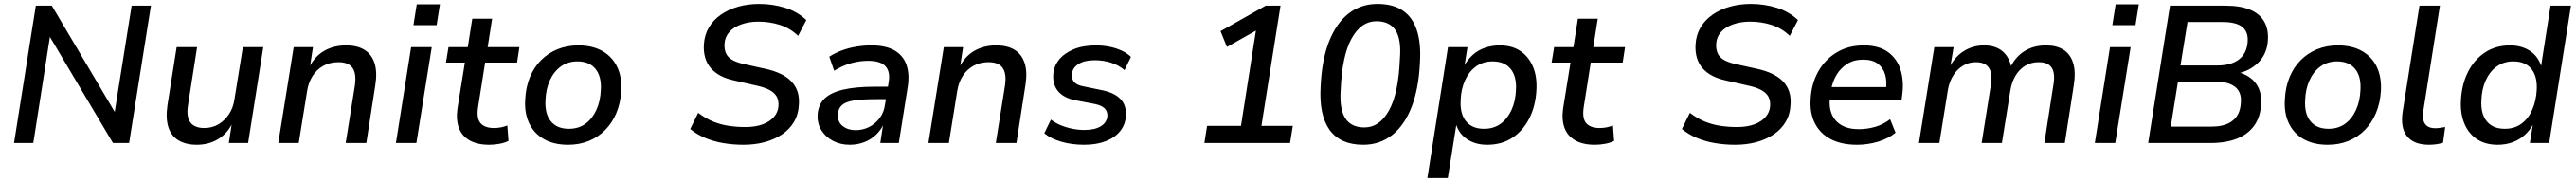

<svg xmlns="http://www.w3.org/2000/svg" viewBox="-20 -734 13226 934"><path d="M52 0 164 -705H246L580 -141H566L656 -705H755L643 0H560L226 -562H239L151 0Z M990 9Q935 9 897 -13.5Q859 -36 844.5 -81.5Q830 -127 840 -195L887 -492H992L946 -198Q939 -159 945.5 -132Q952 -105 973 -91Q994 -77 1028 -77Q1070 -77 1102.5 -96.5Q1135 -116 1156.5 -149Q1178 -182 1184 -225L1227 -492H1332L1254 0H1155L1171 -105H1175Q1148 -49 1100 -20Q1052 9 990 9Z M1409 0 1488 -492H1587L1571 -387H1567Q1595 -444 1644 -472.5Q1693 -501 1757 -501Q1814 -501 1851 -478.5Q1888 -456 1903 -410.5Q1918 -365 1907 -296L1861 0H1755L1802 -293Q1808 -333 1801.5 -360Q1795 -387 1774.5 -401Q1754 -415 1718 -415Q1674 -415 1640 -396Q1606 -377 1585 -344Q1564 -311 1557 -267L1514 0Z M2103 -605 2120 -712H2239L2222 -605ZM2013 0 2091 -492H2197L2118 0Z M2492 9Q2430 9 2390.5 -14Q2351 -37 2336 -78.5Q2321 -120 2329 -177L2367 -413H2270L2283 -492H2382L2405 -638H2507L2484 -492H2647L2635 -413H2471L2435 -185Q2426 -127 2447.5 -102Q2469 -77 2517 -77Q2536 -77 2553 -80.5Q2570 -84 2585 -90L2591 -11Q2572 -1 2545 4Q2518 9 2492 9Z M2897 9Q2824 9 2773 -20Q2722 -49 2697 -102Q2672 -155 2677 -225Q2680 -287 2701 -338Q2722 -389 2758.5 -425.5Q2795 -462 2843.5 -481.5Q2892 -501 2949 -501Q3022 -501 3073 -472Q3124 -443 3149 -390.5Q3174 -338 3170 -267Q3166 -205 3145 -154.5Q3124 -104 3087.5 -67Q3051 -30 3003 -10.5Q2955 9 2897 9ZM2901 -73Q2951 -73 2986.5 -99Q3022 -125 3042.5 -170.5Q3063 -216 3065 -273Q3069 -342 3037.5 -380.5Q3006 -419 2945 -419Q2896 -419 2860 -393Q2824 -367 2803.5 -322Q2783 -277 2781 -220Q2777 -150 2808.5 -111.5Q2840 -73 2901 -73Z M3797 9Q3744 9 3694 0.5Q3644 -8 3601 -26Q3558 -44 3524 -72L3565 -155Q3601 -127 3639.5 -111Q3678 -95 3720 -88.5Q3762 -82 3807 -82Q3858 -82 3895 -95.5Q3932 -109 3953.5 -133.5Q3975 -158 3977 -190Q3979 -219 3967.5 -239Q3956 -259 3929.5 -273Q3903 -287 3859 -296L3750 -321Q3670 -338 3630 -384Q3590 -430 3594 -505Q3597 -555 3620 -593.5Q3643 -632 3682 -659Q3721 -686 3771 -700Q3821 -714 3878 -714Q3948 -714 4011.5 -694Q4075 -674 4120 -631L4078 -550Q4036 -590 3983.5 -606.5Q3931 -623 3874 -623Q3826 -623 3786.5 -609Q3747 -595 3724.5 -569.5Q3702 -544 3700 -509Q3698 -464 3721 -441Q3744 -418 3796 -406L3905 -382Q4000 -362 4043.5 -316Q4087 -270 4082 -199Q4080 -148 4057 -109Q4034 -70 3995 -44Q3956 -18 3906 -4.5Q3856 9 3797 9Z M4343 9Q4295 9 4257 -11Q4219 -31 4197.5 -65.5Q4176 -100 4178 -144Q4181 -196 4213 -227.5Q4245 -259 4309.5 -274Q4374 -289 4472 -289H4552L4542 -225H4477Q4408 -225 4365.5 -218.5Q4323 -212 4303.5 -195Q4284 -178 4282 -147Q4280 -108 4307 -87Q4334 -66 4373 -66Q4410 -66 4442 -82Q4474 -98 4496.5 -127.5Q4519 -157 4524 -197L4543 -312Q4552 -367 4526 -394.5Q4500 -422 4438 -422Q4394 -422 4350.5 -410Q4307 -398 4263 -371L4238 -443Q4267 -462 4302 -475Q4337 -488 4376 -494.5Q4415 -501 4454 -501Q4527 -501 4571.5 -476Q4616 -451 4633.5 -403.5Q4651 -356 4641 -289L4595 0H4500L4516 -106H4521Q4506 -69 4478.5 -43Q4451 -17 4416.5 -4Q4382 9 4343 9Z M4747 0 4826 -492H4925L4909 -387H4905Q4933 -444 4982 -472.5Q5031 -501 5095 -501Q5152 -501 5189 -478.5Q5226 -456 5241 -410.5Q5256 -365 5245 -296L5199 0H5093L5140 -293Q5146 -333 5139.5 -360Q5133 -387 5112.5 -401Q5092 -415 5056 -415Q5012 -415 4978 -396Q4944 -377 4923 -344Q4902 -311 4895 -267L4852 0Z M5547 9Q5484 9 5430 -6.5Q5376 -22 5342 -50L5376 -120Q5400 -102 5428.5 -90.5Q5457 -79 5487.5 -73Q5518 -67 5548 -67Q5602 -67 5633 -86.5Q5664 -106 5666 -139Q5667 -163 5651.5 -178Q5636 -193 5603 -200L5504 -219Q5445 -230 5415 -263.5Q5385 -297 5388 -350Q5390 -392 5416.5 -426Q5443 -460 5491.5 -480.5Q5540 -501 5607 -501Q5641 -501 5675 -494.5Q5709 -488 5738.5 -474.5Q5768 -461 5787 -442L5754 -374Q5724 -400 5684 -412.5Q5644 -425 5602 -425Q5547 -425 5516 -404.5Q5485 -384 5484 -351Q5482 -328 5496 -312.5Q5510 -297 5542 -291L5639 -271Q5702 -258 5733 -226Q5764 -194 5761 -141Q5759 -95 5731.5 -61Q5704 -27 5656.5 -9Q5609 9 5547 9Z M6164 0 6178 -88H6352L6435 -617L6491 -612L6280 -493L6247 -574L6479 -705H6555L6457 -88H6618L6604 0Z M6980 9Q6862 9 6807 -67.5Q6752 -144 6761 -291Q6767 -426 6804 -520.5Q6841 -615 6904.5 -664.5Q6968 -714 7053 -714Q7132 -714 7182.5 -680Q7233 -646 7255 -579Q7277 -512 7271 -414Q7265 -280 7228 -185Q7191 -90 7127.5 -40.5Q7064 9 6980 9ZM6986 -80Q7064 -80 7112.5 -168Q7161 -256 7168 -433Q7176 -531 7146 -578Q7116 -625 7047 -625Q6969 -625 6920 -536.5Q6871 -448 6864 -273Q6857 -176 6887 -128Q6917 -80 6986 -80Z M7309 180 7415 -492H7515L7499 -392H7495Q7515 -428 7542.5 -452.5Q7570 -477 7605.5 -489Q7641 -501 7681 -501Q7743 -501 7786 -472.5Q7829 -444 7851 -392.5Q7873 -341 7869 -272Q7865 -192 7833.5 -128.5Q7802 -65 7747 -28Q7692 9 7616 9Q7557 9 7514 -19Q7471 -47 7455 -100L7459 -101L7414 180ZM7600 -73Q7650 -73 7685.5 -99Q7721 -125 7741.5 -170.5Q7762 -216 7764 -273Q7768 -342 7736.5 -380.5Q7705 -419 7644 -419Q7595 -419 7559 -393Q7523 -367 7502.5 -322Q7482 -277 7480 -220Q7476 -150 7507.5 -111.5Q7539 -73 7600 -73Z M8169 9Q8107 9 8067.5 -14Q8028 -37 8013 -78.5Q7998 -120 8006 -177L8044 -413H7947L7960 -492H8059L8082 -638H8184L8161 -492H8324L8312 -413H8148L8112 -185Q8103 -127 8124.5 -102Q8146 -77 8194 -77Q8213 -77 8230 -80.5Q8247 -84 8262 -90L8268 -11Q8249 -1 8222 4Q8195 9 8169 9Z M8889 9Q8836 9 8786 0.5Q8736 -8 8693 -26Q8650 -44 8616 -72L8657 -155Q8693 -127 8731.5 -111Q8770 -95 8812 -88.5Q8854 -82 8899 -82Q8950 -82 8987 -95.5Q9024 -109 9045.5 -133.5Q9067 -158 9069 -190Q9071 -219 9059.5 -239Q9048 -259 9021.5 -273Q8995 -287 8951 -296L8842 -321Q8762 -338 8722 -384Q8682 -430 8686 -505Q8689 -555 8712 -593.5Q8735 -632 8774 -659Q8813 -686 8863 -700Q8913 -714 8970 -714Q9040 -714 9103.5 -694Q9167 -674 9212 -631L9170 -550Q9128 -590 9075.5 -606.5Q9023 -623 8966 -623Q8918 -623 8878.5 -609Q8839 -595 8816.5 -569.5Q8794 -544 8792 -509Q8790 -464 8813 -441Q8836 -418 8888 -406L8997 -382Q9092 -362 9135.5 -316Q9179 -270 9174 -199Q9172 -148 9149 -109Q9126 -70 9087 -44Q9048 -18 8998 -4.5Q8948 9 8889 9Z M9516 9Q9436 9 9381 -19.5Q9326 -48 9299 -101Q9272 -154 9277 -226Q9281 -304 9315.5 -366Q9350 -428 9410 -464.5Q9470 -501 9550 -501Q9627 -501 9674 -467Q9721 -433 9739 -375Q9757 -317 9747 -245L9744 -221H9356L9366 -287H9682L9663 -269Q9670 -316 9659.5 -351.5Q9649 -387 9621.5 -407.5Q9594 -428 9547 -428Q9499 -428 9464.5 -406Q9430 -384 9409.5 -349Q9389 -314 9382 -272L9378 -247Q9369 -192 9383.5 -153Q9398 -114 9434 -92.5Q9470 -71 9524 -71Q9567 -71 9608.5 -83Q9650 -95 9685 -122L9713 -53Q9675 -22 9622 -6.5Q9569 9 9516 9Z M9833 0 9912 -492H10011L9993 -385H9988Q10016 -442 10063 -471.5Q10110 -501 10167 -501Q10227 -501 10263 -470Q10299 -439 10308 -384L10302 -387Q10327 -441 10374 -471Q10421 -501 10486 -501Q10539 -501 10574.5 -479Q10610 -457 10624.5 -411.5Q10639 -366 10628 -296L10582 0H10477L10523 -296Q10530 -336 10524.5 -362Q10519 -388 10500.5 -401.5Q10482 -415 10448 -415Q10409 -415 10378.5 -396.5Q10348 -378 10328.5 -345Q10309 -312 10302 -267L10259 0H10155L10202 -296Q10209 -335 10202.5 -361.5Q10196 -388 10177 -401.5Q10158 -415 10126 -415Q10097 -415 10073 -404Q10049 -393 10030 -373.5Q10011 -354 9998.5 -327Q9986 -300 9981 -268L9938 0Z M10826 -605 10843 -712H10962L10945 -605ZM10736 0 10814 -492H10920L10841 0Z M11010 0 11122 -705H11407Q11484 -705 11533.5 -684Q11583 -663 11605.5 -624Q11628 -585 11625 -531Q11622 -460 11576.5 -414Q11531 -368 11463 -356V-365Q11502 -358 11532 -336.5Q11562 -315 11577.5 -281Q11593 -247 11590 -201Q11587 -135 11555 -90Q11523 -45 11466 -22.5Q11409 0 11330 0ZM11126 -84H11332Q11362 -84 11386 -89Q11410 -94 11428.5 -104.5Q11447 -115 11459.5 -130Q11472 -145 11478.5 -165Q11485 -185 11486 -209Q11488 -235 11480.5 -255Q11473 -275 11456.5 -288Q11440 -301 11415.5 -308Q11391 -315 11358 -315H11163ZM11176 -398H11365Q11437 -398 11477.5 -430Q11518 -462 11521 -523Q11524 -571 11493 -596Q11462 -621 11392 -621H11212Z M11932 9Q11859 9 11808 -20Q11757 -49 11732 -102Q11707 -155 11712 -225Q11715 -287 11736 -338Q11757 -389 11793.5 -425.5Q11830 -462 11878.5 -481.5Q11927 -501 11984 -501Q12057 -501 12108 -472Q12159 -443 12184 -390.5Q12209 -338 12205 -267Q12201 -205 12180 -154.5Q12159 -104 12122.5 -67Q12086 -30 12038 -10.5Q11990 9 11932 9ZM11936 -73Q11986 -73 12021.5 -99Q12057 -125 12077.5 -170.5Q12098 -216 12100 -273Q12104 -342 12072.5 -380.5Q12041 -419 11980 -419Q11931 -419 11895 -393Q11859 -367 11838.5 -322Q11818 -277 11816 -220Q11812 -150 11843.5 -111.5Q11875 -73 11936 -73Z M12452 9Q12374 9 12339 -35Q12304 -79 12317 -162L12403 -705H12508L12423 -166Q12418 -136 12423.5 -116Q12429 -96 12444 -86Q12459 -76 12484 -76Q12497 -76 12509.5 -78Q12522 -80 12535 -82L12524 -1Q12507 4 12489 6.5Q12471 9 12452 9Z M12804 9Q12742 9 12698.5 -19.5Q12655 -48 12633.5 -100Q12612 -152 12616 -220Q12620 -300 12651.5 -363.5Q12683 -427 12738.5 -464Q12794 -501 12868 -501Q12927 -501 12970 -473Q13013 -445 13029 -392H13027L13076 -705H13181L13069 0H12970L12986 -100H12989Q12970 -65 12942.5 -40.5Q12915 -16 12880 -3.5Q12845 9 12804 9ZM12841 -73Q12891 -73 12926.5 -99Q12962 -125 12982 -170.5Q13002 -216 13005 -272Q13009 -342 12977.5 -380.5Q12946 -419 12885 -419Q12836 -419 12800 -393Q12764 -367 12743.5 -322Q12723 -277 12721 -220Q12717 -150 12748.5 -111.5Q12780 -73 12841 -73Z"/></svg>

Font: Nunito Sans 10pt SemiBold
Style: Italic
Weight: 600
Italic angle: -9°
Designer: Vernon Adams
Foundry: Vernon Adams
Version: Version 3.101;gftools[0.9.27]